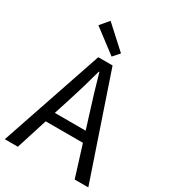

<svg xmlns="http://www.w3.org/2000/svg" viewBox="-229 -1083 1065 1197"><g transform="rotate(30 303.5 -484.5)"><path d="M227 -410 191 -298H413L378 -410Q358 -472 340 -533Q322 -594 304 -658H300Q283 -594 265 -533Q247 -472 227 -410ZM3 0 252 -734H355L604 0H506L436 -224H168L97 0ZM322 -779 153 -907 205 -969 363 -825Z"/></g></svg>

Font: Chiron Sans HK TT
Style: Regular
Weight: 400
Designer: Ryoko NISHIZUKA 西塚涼子 (kana, bopomofo & ideographs); Paul D. Hunt (Latin, Greek & Cyrillic); Sandoll Communications 산돌커뮤니
Foundry: Adobe
Version: Version 2.022;hotconv 1.0.109;makeotfexe 2.5.65596